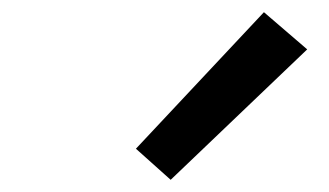

<svg xmlns="http://www.w3.org/2000/svg" viewBox="-20 -830 540 315"><path d="M260 -535 203 -586 413 -810 484 -749Z"/></svg>

Font: Iosevka Curly Medium
Style: Italic
Weight: 500
Italic angle: -9°
Monospace: yes
Designer: Belleve Invis
Foundry: Belleve Invis
Version: Version 22.1.2; ttfautohint (v1.8.4)